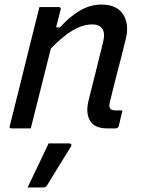

<svg xmlns="http://www.w3.org/2000/svg" viewBox="-20 -563 640 842"><path d="M153 -532H238Q248 -532 246 -521Q241 -502 236 -482.5Q231 -463 226 -443H243Q285 -490 330.5 -516.5Q376 -543 425 -543Q493 -543 520.5 -499Q548 -455 531 -390Q514 -320 496.5 -253.5Q479 -187 462 -116Q456 -94 465 -85Q471 -79 487 -79H517Q513 -62 509 -45Q505 -28 501 -11Q498 0 487 0H449Q395 0 375 -33.5Q355 -67 368 -121Q385 -186 400 -248.5Q415 -311 432 -378Q442 -418 428.5 -437Q415 -456 385 -456Q345 -456 301 -431Q257 -406 203 -350Q181 -263 159 -175Q137 -87 115 0H31Q19 0 23 -11Q49 -116 75.5 -221.5Q102 -327 128 -433Q136 -465 142.5 -490.5Q149 -516 153 -532ZM193 66H284Q290 66 292.5 70Q295 74 291 80Q264 123 239.5 163Q215 203 187 249Q185 253 181 256Q177 259 170 259H101Q125 209 148.5 160Q172 111 193 66Z"/></svg>

Font: Recursive Sn Lnr St
Style: Italic
Weight: 400
Italic angle: -15°
Version: Version 1.079;hotconv 1.0.112;makeotfexe 2.5.65598; ttfautoh